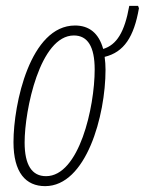

<svg xmlns="http://www.w3.org/2000/svg" viewBox="-20 -625 494 655"><path d="M134 10C274 10 340 -230 340 -387C340 -402 339 -416 337 -431C403 -447 437 -499 454 -597L451 -605H421C405 -515 378 -472 332 -458C317 -512 284 -538 236 -538C83 -538 26 -271 26 -140C26 -36 68 10 134 10ZM137 -24C89 -24 64 -62 64 -139C64 -249 116 -504 232 -504C279 -504 303 -466 303 -388C303 -259 250 -24 137 -24Z"/></svg>

Font: Noto Sans ExtraCondensed ExtraLight
Style: Italic
Weight: 200
Width: 2
Italic angle: -12°
Designer: Monotype Design Team
Foundry: Monotype Imaging Inc.
Version: Version 2.013